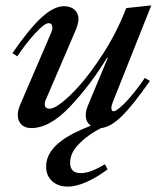

<svg xmlns="http://www.w3.org/2000/svg" viewBox="-20 -467 606 712"><path d="M517 -178 536 -167Q474 -78 432.5 -37Q391 4 355 8Q303 34 269 71Q240 102 240 137Q240 175 280 175Q315 175 369 142L379 161Q339 191 300.5 208Q262 225 232 225Q195 225 173 204.5Q151 184 151 151Q151 97 208 55Q243 28 317 -1Q298 -14 298 -40Q298 -57 307 -78L380 -253H377Q317 -154 241 -73Q165 8 96 8Q72 8 59 -5.5Q46 -19 46 -41Q46 -58 55 -79L169 -344Q174 -355 174 -365Q174 -381 160 -381Q145 -381 110.5 -343.5Q76 -306 44 -258L26 -270Q89 -361 134.5 -402.5Q180 -444 217 -444Q242 -444 256.5 -431Q271 -418 271 -396Q271 -381 261 -356L152 -102Q146 -90 146 -81Q146 -64 164 -64Q189 -64 243.5 -117Q298 -170 355 -256.5Q412 -343 448 -437L541 -447L399 -90Q393 -75 393 -68Q393 -46 413.5 -59.5Q434 -73 463.5 -107.5Q493 -142 517 -178Z"/></svg>

Font: Ibarra Real Nova
Style: Italic
Weight: 400
Italic angle: -22°
Designer: Jose Maria Ribagorda & Octavio Pardo
Foundry: Octavio Pardo
Version: Version 1.014